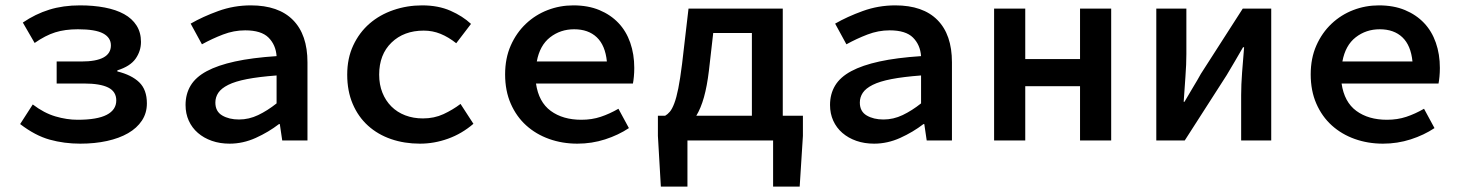

<svg xmlns="http://www.w3.org/2000/svg" viewBox="-20 -523 5440 715"><path d="M279 12Q219 12 165 -3Q111 -18 55 -61L102 -134Q144 -102 186.5 -89.5Q229 -77 269 -77Q342 -77 377.5 -95.5Q413 -114 413 -149Q413 -182 383 -197Q353 -212 293 -212H191V-294H283Q393 -294 393 -354Q393 -383 364 -398.5Q335 -414 270 -414Q222 -414 185.5 -402.5Q149 -391 109 -363L65 -439Q112 -471 163.5 -487Q215 -503 278 -503Q328 -503 370 -495Q412 -487 442 -470.5Q472 -454 488.5 -428Q505 -402 505 -367Q505 -333 485 -304.5Q465 -276 417 -261V-257Q470 -244 498.5 -216.5Q527 -189 527 -138Q527 -102 508.5 -74Q490 -46 457 -27Q424 -8 378.5 2Q333 12 279 12Z M835 12Q799 12 769 1.5Q739 -9 717 -28Q695 -47 683 -73.5Q671 -100 671 -132Q671 -173 690 -204.5Q709 -236 750 -258Q791 -280 855 -294Q919 -308 1010 -314Q1007 -356 980 -383Q953 -410 893 -410Q851 -410 810.5 -394.5Q770 -379 732 -358L690 -435Q735 -461 793 -482Q851 -503 914 -503Q1017 -503 1071 -448.5Q1125 -394 1125 -291V0H1031L1022 -61H1019Q980 -31 932.5 -9.5Q885 12 835 12ZM870 -78Q907 -78 941.5 -94.5Q976 -111 1010 -138V-242Q944 -237 900 -228.5Q856 -220 830 -207Q804 -194 793 -177.5Q782 -161 782 -141Q782 -108 807.5 -93Q833 -78 870 -78Z M1544 12Q1486 12 1436.5 -5Q1387 -22 1350.5 -55Q1314 -88 1293.5 -136Q1273 -184 1273 -245Q1273 -306 1295.5 -354Q1318 -402 1356 -435Q1394 -468 1445 -485.5Q1496 -503 1552 -503Q1612 -503 1657.5 -483Q1703 -463 1734 -434L1679 -362Q1650 -385 1620.5 -397Q1591 -409 1558 -409Q1484 -409 1438 -364.5Q1392 -320 1392 -245Q1392 -208 1404 -178Q1416 -148 1437.5 -126.5Q1459 -105 1489 -93.5Q1519 -82 1555 -82Q1597 -82 1631.5 -98Q1666 -114 1695 -136L1743 -62Q1700 -25 1648.5 -6.5Q1597 12 1544 12Z M2130 12Q2074 12 2025 -5.5Q1976 -23 1939.5 -56Q1903 -89 1882 -137Q1861 -185 1861 -246Q1861 -306 1882 -353.5Q1903 -401 1938.5 -434.5Q1974 -468 2019.5 -485.5Q2065 -503 2115 -503Q2170 -503 2212 -485.5Q2254 -468 2283 -437.5Q2312 -407 2327 -364Q2342 -321 2342 -270Q2342 -253 2340.5 -237.5Q2339 -222 2337 -212H1976Q1986 -143 2031 -110Q2076 -77 2145 -77Q2184 -77 2217 -88Q2250 -99 2283 -118L2322 -46Q2283 -20 2233.5 -4Q2184 12 2130 12ZM2118 -414Q2067 -414 2028.5 -384Q1990 -354 1979 -294H2240Q2234 -354 2202.5 -384Q2171 -414 2118 -414Z M2620 -260Q2613 -202 2601.5 -161Q2590 -120 2573 -92H2780V-400H2636ZM2441 172 2430 -17V-92H2457Q2466 -97 2474.5 -107Q2483 -117 2491 -138Q2499 -159 2506 -194Q2513 -229 2520 -285L2544 -491H2895V-92H2970V-17L2958 172H2859V0H2540V172Z M3235 12Q3199 12 3169 1.5Q3139 -9 3117 -28Q3095 -47 3083 -73.5Q3071 -100 3071 -132Q3071 -173 3090 -204.5Q3109 -236 3150 -258Q3191 -280 3255 -294Q3319 -308 3410 -314Q3407 -356 3380 -383Q3353 -410 3293 -410Q3251 -410 3210.5 -394.5Q3170 -379 3132 -358L3090 -435Q3135 -461 3193 -482Q3251 -503 3314 -503Q3417 -503 3471 -448.5Q3525 -394 3525 -291V0H3431L3422 -61H3419Q3380 -31 3332.5 -9.5Q3285 12 3235 12ZM3270 -78Q3307 -78 3341.5 -94.5Q3376 -111 3410 -138V-242Q3344 -237 3300 -228.5Q3256 -220 3230 -207Q3204 -194 3193 -177.5Q3182 -161 3182 -141Q3182 -108 3207.5 -93Q3233 -78 3270 -78Z M3682 0V-491H3798V-303H4002V-491H4118V0H4002V-202H3798V0Z M4286 0V-491H4398V-322Q4398 -284 4394.5 -237.5Q4391 -191 4388 -144H4391Q4404 -167 4422 -196.5Q4440 -226 4452 -248L4608 -491H4714V0H4602V-169Q4602 -207 4605.5 -253.5Q4609 -300 4613 -347H4609Q4596 -324 4578.5 -294.5Q4561 -265 4548 -243L4392 0Z M5130 12Q5074 12 5025 -5.5Q4976 -23 4939.5 -56Q4903 -89 4882 -137Q4861 -185 4861 -246Q4861 -306 4882 -353.5Q4903 -401 4938.5 -434.5Q4974 -468 5019.5 -485.5Q5065 -503 5115 -503Q5170 -503 5212 -485.5Q5254 -468 5283 -437.5Q5312 -407 5327 -364Q5342 -321 5342 -270Q5342 -253 5340.5 -237.5Q5339 -222 5337 -212H4976Q4986 -143 5031 -110Q5076 -77 5145 -77Q5184 -77 5217 -88Q5250 -99 5283 -118L5322 -46Q5283 -20 5233.5 -4Q5184 12 5130 12ZM5118 -414Q5067 -414 5028.5 -384Q4990 -354 4979 -294H5240Q5234 -354 5202.5 -384Q5171 -414 5118 -414Z"/></svg>

Font: Source Code Pro Semibold
Style: Regular
Weight: 600
Monospace: yes
Designer: Paul D. Hunt, Teo Tuominen
Foundry: Adobe Systems Incorporated
Version: Version 2.030;PS 1.000;hotconv 16.6.51;makeotf.lib2.5.65220